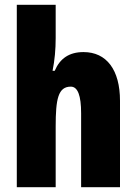

<svg xmlns="http://www.w3.org/2000/svg" viewBox="-20 -780 569 800"><path d="M212 -621V-760H50V0H212V-253C212 -367 222 -419 275 -419C304 -419 318 -382 318 -308V0H480V-360C480 -489 424 -563 328 -563C269 -563 230 -537 208 -485H199C208 -529 212 -575 212 -621Z"/></svg>

Font: Noto Sans Thai ExtCond Blk
Style: Regular
Weight: 900
Width: 2
Designer: Monotype Design Team
Foundry: Monotype Imaging Inc.
Version: Version 2.002